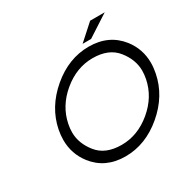

<svg xmlns="http://www.w3.org/2000/svg" viewBox="-167 -908 1060 1070"><g transform="rotate(-30 362.5 -373.0)"><path d="M356 -62.5Q459.5 -62.5 547.4 -135.7Q635.3 -209 655.8 -312.5Q661.1 -339.4 661.1 -364.3Q661.1 -435.1 610.1 -498.8Q559.1 -562.5 455.6 -562.5Q352.1 -562.5 264.2 -489.3Q176.3 -416 155.8 -312.5Q150.4 -285.6 150.4 -260.7Q150.4 -189.9 201.4 -126.2Q252.4 -62.5 356 -62.5ZM342.8 3.9Q213.4 3.9 140.6 -89.8Q86.9 -159.2 86.9 -248Q86.9 -278.8 93.3 -312.5Q119.1 -441.9 229.2 -535.4Q339.4 -628.9 468.8 -628.9Q598.1 -628.9 671.4 -535.6Q725.1 -466.3 725.1 -377.9Q725.1 -346.7 718.3 -312.5Q692.9 -183.1 582.5 -89.6Q472.2 3.9 342.8 3.9ZM447.8 -659.2 548.8 -750H642.6L502.4 -659.2Z"/></g></svg>

Font: Juliett
Style: Italic
Weight: 400
Italic angle: -11.25°
Designer: GGBotNet
Foundry: GGBotNet
Version: 0.60